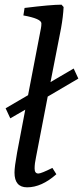

<svg xmlns="http://www.w3.org/2000/svg" viewBox="-20 -792 355 821"><path d="M204 -74 221 -47Q158 9 96 9Q42 9 42 -54Q42 -78 53 -139L88 -323L24 -286L4 -329L100 -385L155 -671Q157 -681 157 -692Q157 -712 80 -726L85 -758Q198 -772 243 -772L252 -762Q250 -721 241 -671L196 -441L295 -499L315 -456L184 -379L134 -120Q128 -93 128 -71.5Q128 -50 144 -50Q156 -50 204 -74Z"/></svg>

Font: Poly
Style: Italic
Weight: 400
Italic angle: -10°
Designer: Nicolas Silva
Foundry: Jose Nicolas Silva Schwarzenberg
Version: Version 1.003